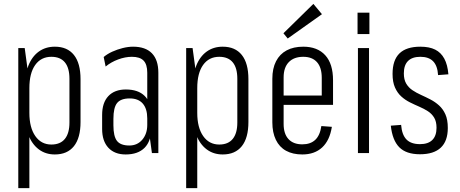

<svg xmlns="http://www.w3.org/2000/svg" viewBox="-20 -787 2363 987"><path d="M262 7Q214 7 179 -19.5Q144 -46 125.5 -94.5Q107 -143 106 -209V-334Q107 -401 125.5 -448.5Q144 -496 179 -521.5Q214 -547 262 -547Q326 -547 360 -504.5Q394 -462 394 -380V-160Q394 -78 360 -35.5Q326 7 262 7ZM74 -540H107L131 -363V180H74ZM244 -44Q290 -44 313.5 -73Q337 -102 337 -157V-382Q337 -438 313.5 -466.5Q290 -495 244 -495Q191 -495 161 -453Q131 -411 131 -334V-207Q131 -131 161.5 -87.5Q192 -44 244 -44Z M737 -175V-413Q737 -456 718 -475.5Q699 -495 658 -495Q624 -495 587.5 -481.5Q551 -468 523 -445L513 -494Q532 -510 557.5 -521.5Q583 -533 611 -540Q639 -547 664 -547Q728 -547 761 -513Q794 -479 794 -413V0H761ZM626 7Q569 7 537 -27.5Q505 -62 505 -124V-196Q505 -259 537 -293Q569 -327 627 -327Q690 -327 723.5 -294Q757 -261 757 -198V-125Q757 -61 723 -27Q689 7 626 7ZM645 -39Q686 -39 711.5 -69Q737 -99 737 -145V-178Q737 -228 714 -254.5Q691 -281 647 -281Q601 -281 582 -257.5Q563 -234 563 -176V-143Q563 -86 581.5 -62.5Q600 -39 645 -39Z M1125 7Q1077 7 1042 -19.5Q1007 -46 988.5 -94.5Q970 -143 969 -209V-334Q970 -401 988.5 -448.5Q1007 -496 1042 -521.5Q1077 -547 1125 -547Q1189 -547 1223 -504.5Q1257 -462 1257 -380V-160Q1257 -78 1223 -35.5Q1189 7 1125 7ZM937 -540H970L994 -363V180H937ZM1107 -44Q1153 -44 1176.5 -73Q1200 -102 1200 -157V-382Q1200 -438 1176.5 -466.5Q1153 -495 1107 -495Q1054 -495 1024 -453Q994 -411 994 -334V-207Q994 -131 1024.5 -87.5Q1055 -44 1107 -44Z M1534 7Q1485 7 1450.5 -12Q1416 -31 1398 -68.5Q1380 -106 1380 -158V-382Q1380 -435 1399 -472Q1418 -509 1453.5 -528Q1489 -547 1539 -547Q1612 -547 1652 -503Q1692 -459 1692 -374V-248H1427V-296H1644L1634 -262V-387Q1634 -440 1609.5 -467.5Q1585 -495 1539 -495Q1491 -495 1464.5 -467.5Q1438 -440 1438 -389V-150Q1438 -99 1463 -72Q1488 -45 1534 -45Q1576 -45 1600.5 -68Q1625 -91 1632 -139L1686 -135Q1675 -65 1636 -29Q1597 7 1534 7ZM1635 -714 1459 -589 1437 -616 1591 -767Z M1877 -540V0H1820V-540ZM1879 -722V-612H1818V-722Z M2139 6Q2068 6 2032.5 -30Q1997 -66 1989 -141L2042 -145Q2046 -94 2069.5 -70Q2093 -46 2139 -46Q2181 -46 2202.5 -67.5Q2224 -89 2224 -130Q2224 -162 2212 -182Q2200 -202 2180 -215Q2160 -228 2135.5 -238.5Q2111 -249 2087 -261Q2063 -273 2043 -291Q2023 -309 2010.5 -337Q1998 -365 1998 -407Q1998 -478 2033.5 -512.5Q2069 -547 2141 -547Q2187 -547 2217 -532Q2247 -517 2264 -485.5Q2281 -454 2285 -405L2232 -401Q2229 -449 2206.5 -472Q2184 -495 2141 -495Q2099 -495 2077.5 -473.5Q2056 -452 2056 -410Q2056 -378 2068 -357.5Q2080 -337 2100 -323.5Q2120 -310 2144.5 -299Q2169 -288 2193 -275.5Q2217 -263 2237 -245Q2257 -227 2269.5 -199.5Q2282 -172 2282 -129Q2282 -62 2246 -28Q2210 6 2139 6Z"/></svg>

Font: Pathway Extreme Condensed Thin
Style: Regular
Weight: 250
Width: 3
Version: Version 1.001;gftools[0.9.26]